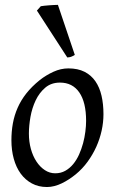

<svg xmlns="http://www.w3.org/2000/svg" viewBox="-20 -732 462 772"><path d="M326.2 -246.1Q326.2 -320.8 298.8 -360.4Q271.5 -399.9 221.2 -399.9Q186 -399.9 162.1 -379.6Q138.2 -359.4 123.5 -328.6Q108.9 -297.9 102.5 -262Q96.2 -226.1 96.2 -194.8Q96.2 -162.1 104.2 -133.1Q112.3 -104 126.7 -82.3Q141.1 -60.5 160.4 -47.9Q179.7 -35.2 202.1 -35.2Q224.6 -35.2 242.4 -45.2Q260.3 -55.2 274.2 -72Q288.1 -88.9 297.9 -110.6Q307.6 -132.3 314 -155.8Q320.3 -179.2 323.2 -202.6Q326.2 -226.1 326.2 -246.1ZM396 -272.9Q396 -240.2 388.7 -206.8Q381.3 -173.3 367.2 -141.8Q353 -110.4 332.3 -81.8Q311.5 -53.2 284.2 -30.8Q271.5 -20.5 257.3 -11.2Q243.2 -2 228.5 5.1Q213.9 12.2 198.7 16.1Q183.6 20 168.9 20Q134.8 20 108.2 5.6Q81.5 -8.8 63.2 -33.9Q44.9 -59.1 35.4 -93.5Q25.9 -127.9 25.9 -168Q25.9 -203.1 31.7 -235.6Q37.6 -268.1 50.8 -298.3Q64 -328.6 85.9 -356.4Q107.9 -384.3 140.1 -410.2Q165 -429.7 194.8 -443.4Q224.6 -457 254.9 -457Q293 -457 319.8 -443.4Q346.7 -429.7 363.5 -405.3Q380.4 -380.9 388.2 -347.2Q396 -313.5 396 -272.9ZM280.8 -511.2Q271 -505.4 265.1 -503.4Q259.3 -501.5 250.5 -501L128.4 -689.5L144 -707Q149.9 -708 158.9 -709Q168 -710 178 -710.7Q188 -711.4 197.3 -711.9Q206.5 -712.4 212.9 -712.4Z"/></svg>

Font: Gentium Plus Viet
Style: Italic
Weight: 400
Italic angle: -8°
Designer: J. Victor Gaultney, Annie Olsen, Iska Routamaa, Becca Hirsbrunner
Foundry: SIL International
Version: Version 5.000